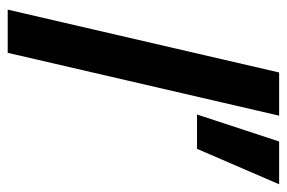

<svg xmlns="http://www.w3.org/2000/svg" viewBox="-143 -601 744 498"><g transform="rotate(90 229.0 -352.0)"><path d="M168 -704H280L117 0H5ZM347 -704H458L366 -491H277Z"/></g></svg>

Font: CBA Beacon Sans Bold
Style: Italic
Weight: 700
Italic angle: -13°
Designer: Wei Huang
Foundry: Wei Huang
Version: Version 1.002